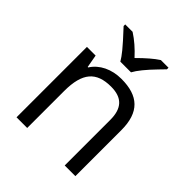

<svg xmlns="http://www.w3.org/2000/svg" viewBox="-209 -899 1032 1032"><g transform="rotate(45 307.0 -383.0)"><path d="M146 -766.1H202.1C239.3 -742.2 274.9 -711.4 309.1 -673.8C351.6 -716.3 387.2 -747.1 417 -766.1H475.1V-753.9L442.9 -720.7C396 -672.4 365.2 -634.3 350.1 -606H269C261.7 -619.1 249.5 -636.2 232.9 -656.7C216.3 -677.2 187.5 -709.5 146 -753.9ZM533.2 0H452.1V-346.2C452.1 -433.6 413.6 -476.1 329.1 -476.1C217.3 -476.1 167 -419.9 167 -280.8V0H85.9V-535.2H151.9L165 -461.9H168.9C202.1 -514.6 265.1 -544.9 338.9 -544.9C467.8 -544.9 533.2 -485.8 533.2 -349.1Z"/></g></svg>

Font: OpenSansEmoji
Style: Regular
Weight: 400
Foundry: MorbZ
Version: Version 1.000;PS 001.000;hotconv 1.0.70;makeotf.lib2.5.58329